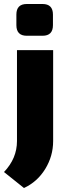

<svg xmlns="http://www.w3.org/2000/svg" viewBox="-29 -748 341 961"><path d="M105 -728H184Q236 -728 236 -675V-622Q236 -569 184 -569H105Q53 -569 53 -622V-675Q53 -728 105 -728ZM237 -497V-42Q237 33 197.5 97.5Q158 162 91 193L-9 113Q56 45 56 -42V-497Z"/></svg>

Font: Exo 2.0 Extra Bold
Style: Regular
Weight: 800
Designer: Natanael Gama
Version: Version 1.001;PS 001.001;hotconv 1.0.70;makeotf.lib2.5.58329